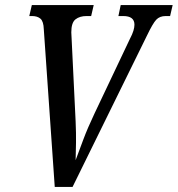

<svg xmlns="http://www.w3.org/2000/svg" viewBox="-20 -734 698 754"><path d="M152 -619Q151 -650 139 -660.5Q127 -671 106 -671H95L105 -714H348L338 -671H320Q293 -671 276.5 -658Q260 -645 260 -607Q260 -603 260.5 -597Q261 -591 261 -587L277 -257Q279 -211 278.5 -174.5Q278 -138 277 -105Q290 -140 307 -185.5Q324 -231 351 -288L490 -581Q500 -600 504 -613.5Q508 -627 508 -637Q508 -671 464 -671H445L454 -714H658L648 -671H631Q607 -671 593.5 -656.5Q580 -642 557 -594L265 0H195Z"/></svg>

Font: Noto Serif ExtraCondensed Medium
Style: Italic
Weight: 500
Width: 2
Italic angle: -12°
Designer: Monotype Design Team
Foundry: Monotype Imaging Inc.
Version: Version 2.013; ttfautohint (v1.8.4.7-5d5b)